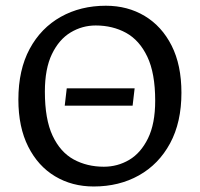

<svg xmlns="http://www.w3.org/2000/svg" viewBox="-20 -644 704 676"><path d="M207.9 -271.9 215 -332.9H454L446.9 -271.9ZM309.9 12.6Q233.9 12.6 174 -23.2Q114 -59 79.4 -127.6Q44.7 -196.3 44.7 -293.3Q44.7 -398 84.4 -471.8Q124.1 -545.5 194 -584.7Q263.8 -623.8 352.7 -623.8Q429.4 -623.8 489.6 -587.7Q549.8 -551.5 584.3 -483.3Q618.8 -415 618.8 -317.3Q618.8 -213.3 578.9 -139.5Q539 -65.7 469.3 -26.6Q399.5 12.6 309.9 12.6ZM345.7 -57Q393.8 -57 434.7 -81Q475.6 -105 501 -156.7Q526.4 -208.4 526.4 -289.3Q526.4 -386.2 498.7 -444.3Q471.1 -502.4 423.8 -528.4Q376.5 -554.3 316.9 -554.3Q269.5 -554.3 228.7 -529.8Q187.9 -505.3 162.9 -453.7Q138 -402.1 138 -321.3Q138 -224 165.2 -166.1Q192.5 -108.1 239.6 -82.5Q286.6 -57 345.7 -57Z"/></svg>

Font: Ancizar Sans Thin
Style: Regular
Weight: 100
Designer: Cesar Puertas, Viviana Monsalve, Julian Moncada, Julian Prieto, Jose Castro, Mariel Hernandez, Felipe Aragon, Sara Alarc
Version: Version 8.100